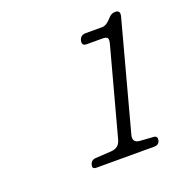

<svg xmlns="http://www.w3.org/2000/svg" viewBox="-76 -777 437 473"><g transform="rotate(-20 142.5 -540.5)"><path d="M181.5 -662Q168 -662 171.5 -676Q175 -688.5 188.5 -688.5H231.5Q243.5 -688.5 256.5 -704Q264 -713 274.5 -713Q288.5 -713 284.5 -697.5L208.5 -414.5Q203.5 -395 223 -393.5L259 -391Q269 -390 266.5 -378.5Q263.5 -368 252 -368H100Q88.5 -368 91.5 -378.5Q94 -390 106.5 -391L148.5 -393.5Q169 -395 174 -415L235 -641.5Q238.5 -654 235.8 -658Q233 -662 223 -662Z"/></g></svg>

Font: Fraunces 9pt S100 Thin
Style: Italic
Weight: 100
Italic angle: -16°
Version: Version 1.000; ttfautohint (v1.8.3)